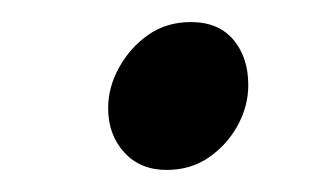

<svg xmlns="http://www.w3.org/2000/svg" viewBox="-20 -415 294 174"><path d="M131 -261Q107 -261 92.5 -277Q78 -293 78 -317Q78 -336 88 -354Q98 -372 114.5 -383.5Q131 -395 153 -395Q178 -395 191.5 -379Q205 -363 205 -338Q205 -319 195.5 -301.5Q186 -284 169.5 -272.5Q153 -261 131 -261Z"/></svg>

Font: Source Sans 3 ExtraLight Medium
Style: Italic
Weight: 500
Italic angle: -11°
Version: Version 3.052;hotconv 1.1.0;makeotfexe 2.6.0